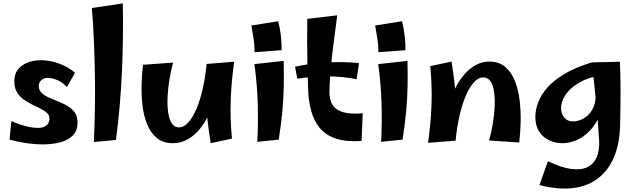

<svg xmlns="http://www.w3.org/2000/svg" viewBox="-20 -828 3727 1129"><path d="M233 21Q183 21 131 13Q79 5 36 -7L47 -116Q69 -106 95 -97Q121 -88 149 -82Q177 -76 203 -76Q227 -76 242 -83.5Q257 -91 264 -103.5Q271 -116 271 -129Q271 -150 256 -164Q241 -178 217.5 -189.5Q194 -201 167.5 -214Q141 -227 117.5 -244Q94 -261 79 -287Q64 -313 64 -351Q64 -393 86 -420Q108 -447 143.5 -460.5Q179 -474 221 -474Q272 -474 326.5 -454.5Q381 -435 421 -400L374 -316Q345 -346 315 -358Q285 -370 261 -370Q239 -370 223.5 -357Q208 -344 208 -323Q208 -298 224.5 -282Q241 -266 267 -254.5Q293 -243 322 -231.5Q351 -220 377 -205Q403 -190 419.5 -167Q436 -144 436 -108Q436 -59 408 -31Q380 -3 333.5 9Q287 21 233 21Z M662 -5 532 7Q536 -86 538 -186.5Q540 -287 538 -389.5Q536 -492 532 -591.5Q528 -691 520 -781L702 -808Q706 -620 697.5 -416.5Q689 -213 662 -5Z M997 14Q940 14 903.5 -15.5Q867 -45 846.5 -94Q826 -143 818.5 -203.5Q811 -264 812.5 -327Q814 -390 821 -447L998 -460Q985 -414 976.5 -362Q968 -310 965.5 -260Q963 -210 968.5 -169Q974 -128 989.5 -103.5Q1005 -79 1034 -79Q1060 -79 1085.5 -106Q1111 -133 1133 -183Q1155 -233 1171 -301.5Q1187 -370 1195 -452L1244 -304Q1242 -259 1229 -214Q1216 -169 1194 -128Q1172 -87 1142 -55Q1112 -23 1075.5 -4.5Q1039 14 997 14ZM1219 14Q1208 -53 1201.5 -110.5Q1195 -168 1192.5 -221.5Q1190 -275 1191 -331.5Q1192 -388 1195 -452L1357 -465Q1340 -346 1336.5 -235Q1333 -124 1344 -13Z M1477 -521Q1477 -564 1471 -601.5Q1465 -639 1458 -678L1616 -703Q1626 -665 1631.5 -618.5Q1637 -572 1636 -533ZM1619 -7 1493 6Q1499 -106 1495.5 -220.5Q1492 -335 1476 -451L1648 -470Q1650 -389 1648.5 -316.5Q1647 -244 1640 -169.5Q1633 -95 1619 -7Z M2106 1Q2016 7 1955.5 -13Q1895 -33 1860 -75.5Q1825 -118 1808.5 -181Q1792 -244 1791 -324Q1789 -390 1787.5 -456Q1786 -522 1786 -587.5Q1786 -653 1787 -717L1963 -738Q1952 -654 1942 -577.5Q1932 -501 1925.5 -431Q1919 -361 1917 -296Q1916 -241 1936.5 -210Q1957 -179 2001 -167.5Q2045 -156 2113 -162ZM2077 -362Q1997 -379 1906.5 -379Q1816 -379 1728 -365L1715 -436Q1808 -456 1907.5 -461Q2007 -466 2091 -457Z M2205 -521Q2205 -564 2199 -601.5Q2193 -639 2186 -678L2344 -703Q2354 -665 2359.5 -618.5Q2365 -572 2364 -533ZM2347 -7 2221 6Q2227 -106 2223.5 -220.5Q2220 -335 2204 -451L2376 -470Q2378 -389 2376.5 -316.5Q2375 -244 2368 -169.5Q2361 -95 2347 -7Z M3033 10 2856 -2Q2869 -48 2877.5 -99Q2886 -150 2888.5 -198.5Q2891 -247 2885.5 -286.5Q2880 -326 2864.5 -349.5Q2849 -373 2820 -373Q2794 -373 2768.5 -346Q2743 -319 2721 -269.5Q2699 -220 2683 -151.5Q2667 -83 2659 -1L2610 -133Q2612 -178 2625 -224.5Q2638 -271 2660 -314.5Q2682 -358 2712 -392Q2742 -426 2778.5 -446Q2815 -466 2857 -466Q2914 -466 2950.5 -435Q2987 -404 3007.5 -352.5Q3028 -301 3035.5 -238.5Q3043 -176 3041.5 -111.5Q3040 -47 3033 10ZM2659 -1 2497 12Q2514 -107 2517.5 -218Q2521 -329 2510 -439L2635 -466Q2646 -399 2652.5 -341.5Q2659 -284 2661.5 -230.5Q2664 -177 2663 -121Q2662 -65 2659 -1Z M3152 260 3202 120Q3281 158 3339 165.5Q3397 173 3434.5 154.5Q3472 136 3489 96Q3506 56 3503 -2Q3500 -46 3497 -90.5Q3494 -135 3489 -187.5Q3484 -240 3477 -306.5Q3470 -373 3460 -461L3625 -465Q3627 -430 3628 -383Q3629 -336 3629 -283.5Q3629 -231 3628 -178.5Q3627 -126 3626 -79Q3621 31 3585 108Q3549 185 3486.5 228Q3424 271 3339.5 279Q3255 287 3152 260ZM3287 14Q3245 14 3208.5 -3.5Q3172 -21 3150 -55Q3128 -89 3128 -140Q3128 -182 3145 -227Q3162 -272 3200.5 -315Q3239 -358 3303 -395.5Q3367 -433 3460 -461L3508 -385Q3438 -371 3393 -346Q3348 -321 3323 -292.5Q3298 -264 3288.5 -238Q3279 -212 3279 -194Q3279 -159 3298 -136.5Q3317 -114 3349 -114Q3379 -114 3410 -130.5Q3441 -147 3462 -182Q3483 -217 3483 -271L3541 -309Q3536 -220 3510.5 -158.5Q3485 -97 3448 -59Q3411 -21 3369 -3.5Q3327 14 3287 14Z"/></svg>

Font: Marhey Light Medium
Style: Regular
Weight: 500
Version: Version 1.000